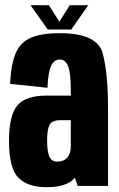

<svg xmlns="http://www.w3.org/2000/svg" viewBox="-20 -734 470 758"><path d="M286.5 0 275.5 -32Q245 5 163.5 5Q89.5 5 52.5 -32.5Q15.5 -70 15.5 -177.5Q15.5 -277 47.8 -316.8Q80 -356.5 163 -356.5H259.5V-377Q259.5 -446 249 -472.5Q238.5 -499 215.5 -499Q194.5 -499 182.2 -475Q170 -451 167.5 -387.5L20 -403Q23 -477 40.8 -521Q58.5 -565 99.8 -584Q141 -603 215.5 -603Q365 -603 385.8 -522.5Q406.5 -442 406.5 -308V0ZM259.5 -157V-259.5H219Q184 -259.5 175 -240Q166 -220.5 166 -179.5Q166 -138.5 174.2 -117.2Q182.5 -96 206.5 -96Q231.5 -96 245.5 -111.8Q259.5 -127.5 259.5 -157ZM168.5 -617.5 100.5 -713.5H173L214.5 -648.5L255.5 -713.5H328.5L261.5 -617.5Z"/></svg>

Font: Anybody Condensed Regular
Style: Bold
Weight: 700
Width: 3
Designer: Tyler Finck
Foundry: Etcetera Type Company
Version: Version 1.010; ttfautohint (v1.8.3) -l 8 -r 50 -G 200 -x 14 